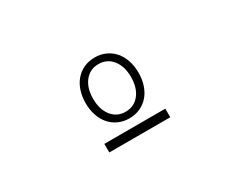

<svg xmlns="http://www.w3.org/2000/svg" viewBox="-69 -964 1138 930"><g transform="rotate(-30 500.0 -499.0)"><path d="M603 -546Q603 -606 574 -642.5Q545 -679 497 -679Q449 -679 420 -642.5Q391 -606 391 -546Q391 -486 420 -449.5Q449 -413 497 -413Q545 -413 574 -449.5Q603 -486 603 -546ZM670 -282H329V-330H670ZM645 -546Q645 -509 634.5 -477.5Q624 -446 604.5 -423.5Q585 -401 557.5 -388.5Q530 -376 497 -376Q464 -376 436.5 -388.5Q409 -401 389.5 -423.5Q370 -446 359.5 -477.5Q349 -509 349 -546Q349 -583 359.5 -614.5Q370 -646 389.5 -668.5Q409 -691 436.5 -703.5Q464 -716 497 -716Q530 -716 557.5 -703.5Q585 -691 604.5 -668.5Q624 -646 634.5 -614.5Q645 -583 645 -546Z"/></g></svg>

Font: NanumGothicCoding
Style: Regular
Weight: 400
Monospace: yes
Designer: Kwon Bruce; Nicolas Noh; Sung-woo Choi; Go-un Cha; Soo-hyun Park;
Foundry: NHN Corporation
Version: Version 2.000;PS 1;hotconv 1.0.49;makeotf.lib2.0.14853